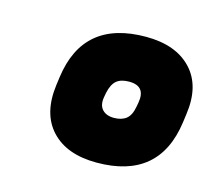

<svg xmlns="http://www.w3.org/2000/svg" viewBox="-61 -767 537 483"><g transform="rotate(15 207.5 -526.0)"><path d="M226 -357Q148 -357 108 -400Q68 -443 78 -519L81 -541Q102 -695 265 -695Q343 -695 383.5 -652Q424 -609 413 -533L410 -511Q389 -357 226 -357ZM239 -477Q259 -477 271 -486.5Q283 -496 287 -519L289 -530Q297 -575 253 -575Q232 -575 220.5 -565.5Q209 -556 204 -533L202 -522Q198 -500 208.5 -488.5Q219 -477 239 -477Z"/></g></svg>

Font: Sofia Sans ExtraBlack
Style: Italic
Weight: 1000
Italic angle: -9°
Designer: Botio Nikoltchev, Ani Petrova
Foundry: lettersoup
Version: Version 4.100; ttfautohint (v1.8.4.7-5d5b)